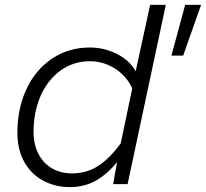

<svg xmlns="http://www.w3.org/2000/svg" viewBox="-20 -752 841 784"><path d="M534 -461 593 -732H657L501 0H442L458 -90Q418 -41 371.5 -14.5Q325 12 266 12Q205 12 156 -14.5Q107 -41 79 -91Q51 -141 51 -210Q51 -308 87.5 -387Q124 -466 191.5 -512Q259 -558 347 -558Q405 -558 457 -532Q509 -506 534 -461ZM274 -44Q335 -44 382.5 -75.5Q430 -107 473 -167L520 -391Q506 -423 480 -448Q454 -473 420 -487.5Q386 -502 348 -502Q279 -502 226.5 -463.5Q174 -425 145.5 -359.5Q117 -294 117 -214Q117 -163 136.5 -124.5Q156 -86 191.5 -65Q227 -44 274 -44ZM736 -732H801L728 -525H680Z"/></svg>

Font: Azeret Mono Light
Style: Italic
Weight: 300
Italic angle: -12°
Designer: Martin Vácha
Foundry: Displaay
Version: Version 1.000; Glyphs 3.0.3, build 3074